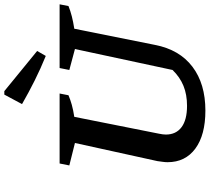

<svg xmlns="http://www.w3.org/2000/svg" viewBox="-61 -899 971 889"><g transform="rotate(-90 424.5 -454.5)"><path d="M357 11Q244 11 181 -35.5Q118 -82 118 -164Q118 -174 119.5 -185Q121 -196 123 -211L207 -593L103 -619L112 -664H436L428 -623Q407 -614 383.5 -607.5Q360 -601 328 -596L250 -204Q248 -194 247 -186.5Q246 -179 246 -172Q246 -125 280 -99.5Q314 -74 379 -74Q431 -74 471.5 -90.5Q512 -107 545 -141L642 -593L545 -619L554 -664H849L841 -623Q819 -614 793.5 -607.5Q768 -601 736 -596L661 -222Q639 -109 560 -49Q481 11 357 11ZM610 -728Q551 -752 496 -779.5Q441 -807 387 -838L431 -920H447L633 -768Z"/></g></svg>

Font: Piazzolla Thin
Style: Bold Italic
Weight: 700
Italic angle: -11.3°
Version: Version 2.005